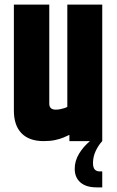

<svg xmlns="http://www.w3.org/2000/svg" viewBox="-20 -610 507 830"><path d="M271 -590H422V0H280V-27Q270 -22 254.5 -15.5Q239 -9 218 -4.5Q197 0 169 0Q106 0 73 -34Q40 -68 40 -132V-590H193V-162Q193 -136 221 -136Q231 -136 240.5 -138Q250 -140 258 -142.5Q266 -145 271 -148ZM369 0H422Q406 17 394 42Q382 67 382 95Q382 114 389.5 122.5Q397 131 411 131H422V200H398Q352 200 327.5 178.5Q303 157 303 120Q303 85 322 54Q341 23 369 0Z"/></svg>

Font: Khand Variable Light
Style: Regular
Weight: 300
Designer: Satya Rajpurohit
Foundry: Indian Type Foundry
Version: Version 3.000